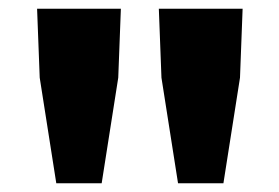

<svg xmlns="http://www.w3.org/2000/svg" viewBox="-20 -704 640 440"><path d="M109 -284 71 -526 65 -684H257L251 -526L213 -284ZM388 -284 350 -526 344 -684H536L530 -526L492 -284Z"/></svg>

Font: Source Code Pro Black
Style: Regular
Weight: 900
Monospace: yes
Designer: Paul D. Hunt, Teo Tuominen
Foundry: Adobe Systems Incorporated
Version: Version 2.030;PS 1.000;hotconv 16.6.51;makeotf.lib2.5.65220